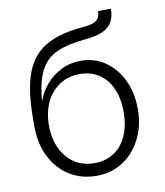

<svg xmlns="http://www.w3.org/2000/svg" viewBox="-83 -796 749 874"><g transform="rotate(-10 291.5 -359.0)"><path d="M293.5 10.3Q224.1 10.3 169.9 -23.2Q115.7 -56.6 84.2 -117.7Q52.7 -178.7 52.7 -261.2V-293Q52.7 -372.1 62.7 -431.6Q72.8 -491.2 94.2 -533.7Q115.7 -576.2 150.6 -603.8Q185.5 -631.3 234.9 -646.7Q284.2 -662.1 349.6 -667.5Q380.9 -669.9 398.2 -677Q415.5 -684.1 422.4 -696.5Q429.2 -709 429.2 -727.5H488.8Q488.8 -692.4 475.3 -667.7Q461.9 -643.1 431.6 -629.2Q401.4 -615.2 350.6 -610.8Q269 -603.5 218.3 -581.1Q167.5 -558.6 141.4 -509.5Q115.2 -460.4 107.4 -372.6H109.9Q122.6 -409.7 150.9 -442.9Q179.2 -476.1 220.7 -497.1Q262.2 -518.1 313.5 -518.1Q375.5 -518.1 424.6 -484.1Q473.6 -450.2 502 -391.4Q530.3 -332.5 530.3 -257.3Q530.3 -180.7 499.8 -119.9Q469.2 -59.1 415.8 -24.4Q362.3 10.3 293.5 10.3ZM293.9 -48.3Q346.2 -48.3 384.5 -73.7Q422.9 -99.1 443.6 -145.5Q464.4 -191.9 464.4 -254.4Q464.4 -317.4 444.1 -363.3Q423.8 -409.2 386 -434.3Q348.1 -459.5 296.4 -459.5Q244.1 -459.5 203.9 -433.3Q163.6 -407.2 141.1 -360.4Q118.7 -313.5 118.7 -252Q118.7 -192.4 140.4 -146.5Q162.1 -100.6 201.4 -74.5Q240.7 -48.3 293.9 -48.3Z"/></g></svg>

Font: Inter 16pt Light
Style: Regular
Weight: 300
Version: Version 4.001;git-66647c0bb